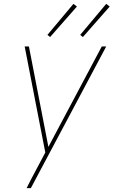

<svg xmlns="http://www.w3.org/2000/svg" viewBox="-20 -771 616 996"><path d="M118 205H140L531 -530H508L231 -9L130 -530H108L215 20L161 122Q150 143 139 163.5Q128 184 118 205ZM410 -579 549 -737 531 -751 396 -590ZM240 -579 379 -737 361 -751 226 -590Z"/></svg>

Font: Iosevka Sparkle Thin Oblique
Style: Regular
Weight: 100
Italic angle: -9°
Designer: Belleve Invis
Foundry: Belleve Invis
Version: Version 4.5.0; ttfautohint (v1.8.3)